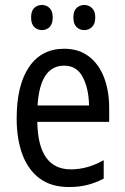

<svg xmlns="http://www.w3.org/2000/svg" viewBox="-20 -742 502 772"><path d="M238 -546Q297 -546 337.5 -515Q378 -484 398.5 -430Q419 -376 419 -308V-252H130Q133 -61 265 -61Q332 -61 397 -98V-24Q365 -7 331.5 1.5Q298 10 257 10Q186 10 139.5 -24.5Q93 -59 70 -121Q47 -183 47 -265Q47 -400 97 -473Q147 -546 238 -546ZM238 -478Q141 -478 131 -318H338Q337 -385 313 -431.5Q289 -478 238 -478ZM105 -672Q105 -698 117.5 -710Q130 -722 149 -722Q167 -722 179.5 -709.5Q192 -697 192 -672Q192 -646 179.5 -633.5Q167 -621 149 -621Q130 -621 117.5 -633.5Q105 -646 105 -672ZM275 -672Q275 -698 288 -710Q301 -722 319 -722Q337 -722 350 -709.5Q363 -697 363 -672Q363 -646 350 -633.5Q337 -621 319 -621Q300 -621 287.5 -633.5Q275 -646 275 -672Z"/></svg>

Font: Noto Sans Myanmar Condensed
Style: Regular
Weight: 400
Width: 3
Designer: Monotype Design Team
Foundry: Monotype Imaging Inc.
Version: Version 2.107; ttfautohint (v1.8.4.7-5d5b)